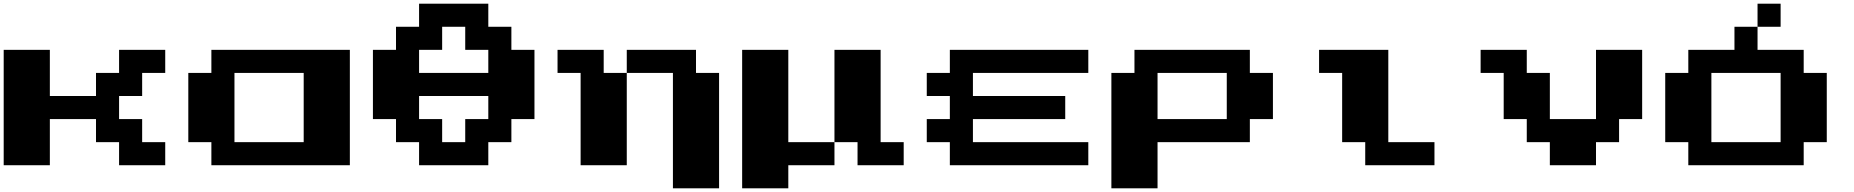

<svg xmlns="http://www.w3.org/2000/svg" viewBox="-20 -1020 10040 1040"><path d="M0 -437.5V-750H125H250V-625V-500H375H500V-562.5V-625H562.5H625V-687.5V-750H750H875V-687.5V-625H812.5H750V-562.5V-500H687.5H625V-437.5V-375H687.5H750V-312.5V-250H812.5H875V-187.5V-125H750H625V-187.5V-250H562.5H500V-312.5V-375H375H250V-250V-125H125H0Z M1125 -687.5V-750H1500H1875V-437.5V-125H1500H1125V-187.5V-250H1062.5H1000V-437.5V-625H1062.5H1125ZM1625 -437.5V-625H1437.5H1250V-437.5V-250H1437.5H1625Z M2250 -937.5V-1000H2437.5H2625V-937.5V-875H2687.5H2750V-812.5V-750H2812.5H2875V-562.5V-375H2812.5H2750V-312.5V-250H2687.5H2625V-187.5V-125H2437.5H2250V-187.5V-250H2187.5H2125V-312.5V-375H2062.5H2000V-562.5V-750H2062.5H2125V-812.5V-875H2187.5H2250ZM2500 -812.5V-875H2437.5H2375V-812.5V-750H2312.5H2250V-687.5V-625H2437.5H2625V-687.5V-750H2562.5H2500ZM2625 -437.5V-500H2437.5H2250V-437.5V-375H2312.5H2375V-312.5V-250H2437.5H2500V-312.5V-375H2562.5H2625Z M3000 -687.5V-750H3125H3250V-687.5V-625H3312.5H3375V-687.5V-750H3562.5H3750V-687.5V-625H3812.5H3875V-312.5V0H3750H3625V-312.5V-625H3500H3375V-375V-125H3250H3125V-375V-625H3062.5H3000Z M4000 -375V-750H4125H4250V-500V-250H4375H4500V-500V-750H4625H4750V-500V-250H4812.5H4875V-187.5V-125H4750H4625V-187.5V-250H4562.5H4500V-187.5V-125H4375H4250V-62.5V0H4125H4000Z M5125 -687.5V-750H5500H5875V-687.5V-625H5562.5H5250V-562.5V-500H5500H5750V-437.5V-375H5500H5250V-312.5V-250H5562.5H5875V-187.5V-125H5500H5125V-187.5V-250H5062.5H5000V-312.5V-375H5062.5H5125V-437.5V-500H5062.5H5000V-562.5V-625H5062.5H5125Z M6125 -687.5V-750H6437.5H6750V-687.5V-625H6812.5H6875V-500V-375H6812.5H6750V-312.5V-250H6500H6250V-125V0H6125H6000V-312.5V-625H6062.5H6125ZM6625 -500V-625H6437.5H6250V-500V-375H6437.5H6625Z M7125 -687.5V-750H7312.5H7500V-500V-250H7625H7750V-187.5V-125H7562.5H7375V-187.5V-250H7312.5H7250V-437.5V-625H7187.5H7125Z M8000 -687.5V-750H8125H8250V-687.5V-625H8312.5H8375V-500V-375H8500H8625V-562.5V-750H8750H8875V-562.5V-375H8812.5H8750V-312.5V-250H8687.5H8625V-187.5V-125H8500H8375V-187.5V-250H8312.5H8250V-312.5V-375H8187.5H8125V-500V-625H8062.5H8000Z M9500 -937.5V-1000H9562.5H9625V-937.5V-875H9562.5H9500V-812.5V-750H9625H9750V-687.5V-625H9812.5H9875V-437.5V-250H9812.5H9750V-187.5V-125H9437.5H9125V-187.5V-250H9062.5H9000V-437.5V-625H9062.5H9125V-687.5V-750H9250H9375V-812.5V-875H9437.5H9500ZM9625 -437.5V-625H9437.5H9250V-437.5V-250H9437.5H9625Z"/></svg>

Font: Press Start 2P
Style: Regular
Weight: 500
Monospace: yes
Version: Version 2.14